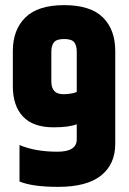

<svg xmlns="http://www.w3.org/2000/svg" viewBox="-20 -723 504 748"><path d="M30 -524Q30 -607 79 -655Q128 -703 230 -703Q332 -703 380.5 -655.5Q429 -608 429 -524V-163Q429 -83 373.5 -39Q318 5 207 5Q106 5 56 -16V-158Q117 -132 204 -132Q279 -132 279 -180V-239Q249 -227 189 -227Q109 -227 69.5 -269Q30 -311 30 -387ZM279 -521Q279 -546 269 -558.5Q259 -571 230 -571Q201 -571 190.5 -558.5Q180 -546 180 -521V-405Q180 -356 227 -356Q240 -356 253 -358Q266 -360 272 -362L279 -365Z"/></svg>

Font: Khand Black
Style: Regular
Weight: 900
Designer: Sanchit Sawaria and Jyotish Sonowal (Devanagari), Satya Rajpurohit (Latin)
Foundry: Indian Type Foundry
Version: Version 2.000;PS 1.0;hotconv 1.0.79;makeotf.lib2.5.61930